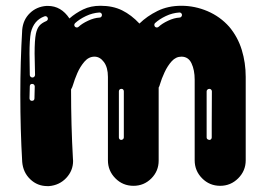

<svg xmlns="http://www.w3.org/2000/svg" viewBox="-20 -632 902 652"><path d="M146.5 0H141.1Q106.9 0 82.7 -23.3Q58.4 -46.5 55.4 -82.2Q49 -191.6 49 -310.4Q49 -422.3 55.4 -530.7Q58.4 -564.9 81.2 -587.1Q104 -609.4 137.6 -611.9H142.6Q187.6 -611.9 215.8 -569.3Q236.6 -587.6 262.4 -600Q288.1 -612.4 321.3 -612.4Q363.4 -612.4 394.8 -596.8Q426.2 -581.2 453.5 -552Q479.2 -577.2 514.9 -594.8Q550.5 -612.4 596 -612.4Q641.6 -612.4 684.7 -594.1Q727.7 -575.7 758.4 -541.1Q787.6 -506.4 801 -462.6Q814.4 -418.8 814.4 -370.8V-87.6Q814.4 -52 788.9 -26.5Q763.4 -1 727.7 -1Q691.6 -1 666.3 -26.5Q641.1 -52 641.1 -87.6V-361.4Q641.1 -394.1 630.4 -416.8Q619.8 -439.6 596 -439.6Q577.2 -439.6 563.1 -424Q549 -408.4 538.9 -386.6Q528.7 -364.9 522.8 -344.6Q521.8 -339.6 518.8 -334.7V-86.6Q518.8 -51 493.8 -26Q468.8 -1 433.2 -1Q397 -1 371.8 -26.5Q346.5 -52 346.5 -87.6V-370.8Q346.5 -403 332.9 -421.3Q319.3 -439.6 301 -439.6Q281.2 -439.6 266.6 -422.5Q252 -405.4 242.6 -383.7Q233.2 -361.9 228.2 -344.6Q225.7 -335.6 221.3 -328.2Q221.3 -205.9 227.7 -92.6L228.2 -85.6Q228.2 -52.5 205 -27.7Q181.7 -3 146.5 0ZM241.1 -538.6Q244.1 -538.6 247 -541.1Q258.4 -552 279 -561.6Q299.5 -571.3 318.3 -572.3Q321.8 -572.3 324 -575Q326.2 -577.7 326.2 -581.2Q326.2 -584.7 323.8 -587.1Q321.3 -589.6 317.8 -589.6Q294.1 -588.1 271.8 -577.5Q249.5 -566.8 235.1 -553.5Q232.2 -550.5 232.2 -547Q232.2 -544.1 234.7 -541.1Q237.6 -538.6 241.1 -538.6ZM512.4 -538.6Q515.8 -538.6 518.8 -541.1Q530.2 -552 550.7 -561.6Q571.3 -571.3 589.6 -572.3Q593.1 -572.3 595.5 -575Q598 -577.7 598 -581.2Q598 -584.7 595.5 -587.1Q593.1 -589.6 589.6 -589.6Q565.3 -588.1 543.1 -577.5Q520.8 -566.8 506.4 -553.5Q504 -551 504 -547.5Q504 -544.1 506.4 -541.1Q509.4 -538.6 512.4 -538.6ZM90.1 -368.8Q94.1 -368.8 96.5 -371.5Q99 -374.3 99 -377.7L97.5 -450.5Q97.5 -496 102 -517.8Q105.9 -535.6 113.9 -544.8Q121.8 -554 137.1 -560.4Q142.6 -563.4 142.6 -568.3Q142.6 -571.8 140.1 -574.5Q137.6 -577.2 133.7 -577.2L130.2 -576.2Q94.6 -562.9 84.7 -521.3Q80.2 -496.5 80.2 -450Q80.2 -419.3 81.2 -377.2Q81.2 -373.8 83.9 -371.3Q86.6 -368.8 90.1 -368.8ZM88.1 -289.6Q96.5 -289.6 97 -297.5L98 -338.1Q98 -341.6 95.8 -344.3Q93.6 -347 89.6 -347H88.6Q85.1 -347 83.2 -344.8Q81.2 -342.6 81.2 -338.6L80.2 -298Q80.2 -294.6 82.4 -292.1Q84.7 -289.6 88.1 -289.6ZM391.6 -156.9Q395 -156.9 397.8 -159.4Q400.5 -161.9 400.5 -165.3V-321.8Q400.5 -325.2 398.5 -327.7Q396.5 -330.2 393.1 -330.2H391.6Q388.1 -330.2 385.9 -327.7Q383.7 -325.2 383.7 -321.8V-165.3Q383.7 -161.9 385.9 -159.4Q388.1 -156.9 391.6 -156.9ZM691.6 -156.9Q694.6 -156.9 696.8 -159.4Q699 -161.9 699 -165.3Q699 -172.8 699 -207.7Q699 -242.6 699.3 -277Q699.5 -311.4 699.5 -321.8Q699.5 -325.2 697 -327.7Q694.6 -330.2 691.6 -330.2H690.6Q687.1 -330.2 684.4 -327.7Q681.7 -325.2 681.7 -321.8V-165.3Q681.7 -158.4 690.6 -156.9Z"/></svg>

Font: AKL FREE 002
Style: Regular
Weight: 400
Designer: AKL
Foundry: AKL
Version: Version 1.00;August 17, 2024;FontCreator 13.0.0.2675 64-bit